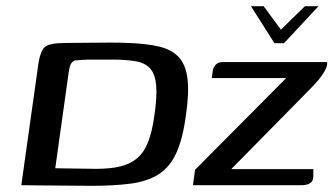

<svg xmlns="http://www.w3.org/2000/svg" viewBox="-20 -600 1080 622"><path d="M793 -580H834L890 -504L968 -580H1012L900 -460H869ZM274 2Q245 2 213.5 1.5Q182 1 151 1Q120 1 93.5 0.5Q67 0 49 0L104 -391Q109 -426 120 -442Q131 -458 170 -460Q189 -461 216.5 -461Q244 -461 275 -461.5Q306 -462 336.5 -462Q367 -462 391 -461Q455 -459 496 -449Q537 -439 559.5 -414.5Q582 -390 587.5 -344Q593 -298 582 -225Q572 -149 550.5 -103Q529 -57 492.5 -34.5Q456 -12 402.5 -5Q349 2 274 2ZM290 -53Q338 -53 370.5 -61Q403 -69 425 -88Q447 -107 460 -140.5Q473 -174 480 -225Q489 -286 486 -322.5Q483 -359 467 -377.5Q451 -396 420 -401.5Q389 -407 341 -407Q331 -407 314.5 -407Q298 -407 280 -407Q262 -407 246.5 -406Q231 -405 221 -404Q214 -400 210 -393.5Q206 -387 203 -369L159 -55Q167 -55 184 -54.5Q201 -54 221 -54Q241 -54 260 -53.5Q279 -53 290 -53ZM729 -52H995V-32Q996 -15 986 -7.5Q976 0 956 0H605L612 -50L907 -347H666L669 -369Q671 -383 679.5 -391Q688 -399 701 -399H1040Q1041 -387 1033 -372Q1025 -357 1012.5 -342Q1000 -327 986 -313Z"/></svg>

Font: Genos Medium
Style: Italic
Weight: 500
Italic angle: -8°
Designer: Robert E. Leuschke
Foundry: Robert E. Leuschke
Version: Version 1.010